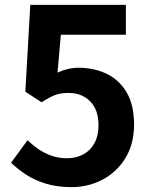

<svg xmlns="http://www.w3.org/2000/svg" viewBox="-20 -761 630 795"><path d="M276.6 13.8Q218.3 13.8 172 0.1Q125.6 -13.7 89.9 -36.7Q54.1 -59.8 25.9 -87.2L94.1 -180.5Q115.1 -160.1 139.7 -143.2Q164.2 -126.3 193.7 -116.1Q223.2 -105.8 256.8 -105.8Q295.4 -105.8 324.8 -121.7Q354.3 -137.5 371.1 -168.3Q387.9 -199 387.9 -242.3Q387.9 -306.4 353.4 -341.3Q319 -376.2 263.5 -376.2Q230.5 -376.2 207.7 -367.4Q184.9 -358.5 152.3 -337.5L84.9 -381.3L105.4 -740.8H501.2V-617.3H232L218.2 -460.3Q239.9 -470.3 260.9 -475.3Q281.9 -480.4 307 -480.4Q369.4 -480.4 421.4 -455.5Q473.4 -430.6 504.2 -378.7Q535.1 -326.8 535.1 -245.8Q535.1 -163.9 498.7 -105.5Q462.3 -47.1 403.6 -16.7Q344.9 13.8 276.6 13.8Z"/></svg>

Font: Shanggu Sans SC VF
Style: Regular
Weight: 250
Designer: GuiWonder
Version: Version 1.021